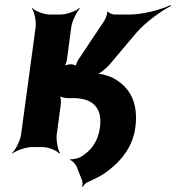

<svg xmlns="http://www.w3.org/2000/svg" viewBox="-20 -586 701 765"><path d="M378 -76C369 -17 340 16 302 39C290 46 269 50 260 48V52C268 54 281 67 286 79L307 133C309 139 310 152 307 157L310 159C312 153 321 144 327 141C349 131 375 119 396 105C452 66 507 9 519 -76C533 -178 496 -240 431 -275C411 -285 377 -295 361 -291V-287C376 -291 405 -314 421 -334L523 -455C560 -498 624 -544 661 -562L660 -566C623 -548 549 -528 496 -528H436C428 -528 411 -535 409 -541L407 -539C409 -533 401 -512 396 -504L292 -348C288 -342 281 -325 282 -320L285 -322C283 -327 268 -330 262 -330C254 -330 237 -326 231 -321L234 -318C240 -323 246 -341 247 -351L264 -478C267 -502 286 -539 298 -552L296 -554C283 -542 245 -528 221 -528H179C155 -528 120 -542 109 -554L107 -552C117 -539 125 -502 122 -478L64 -50C61 -26 42 11 28 24L29 26C44 14 83 0 107 0H149C173 0 207 14 216 26L219 24C211 11 203 -26 206 -50L222 -168C224 -181 222 -203 216 -210L212 -207C218 -200 238 -195 249 -195H272C345 -195 390 -161 378 -76Z"/></svg>

Font: Asimov
Style: EdgeNarIt
Weight: 500
Designer: Google
Version: Version 2.000980: 2014